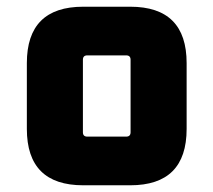

<svg xmlns="http://www.w3.org/2000/svg" viewBox="-20 -552 636 572"><path d="M60 -168V-364Q60 -532 228 -532H368Q536 -532 536 -364V-168Q536 0 368 0H228Q60 0 60 -168ZM227 -158Q227 -145 240 -145H356Q369 -145 369 -158V-374Q369 -387 356 -387H240Q227 -387 227 -374Z"/></svg>

Font: Oxanium ExtraLight ExtraBold
Style: Regular
Weight: 800
Version: Version 2.000